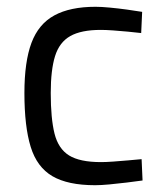

<svg xmlns="http://www.w3.org/2000/svg" viewBox="-20 -530 476 560"><path d="M257.4 10.2Q178 10.2 132.9 -16.1Q87.8 -42.4 69.5 -101.7Q51.2 -161 51.2 -258.6Q51.2 -350 71.8 -405Q92.4 -460 138.5 -485.1Q184.6 -510.2 258.6 -510.2Q275.4 -510.2 299.9 -507.9Q324.4 -505.6 350 -502.1Q375.6 -498.6 394.6 -495.4L391.8 -433.6Q374.8 -435.6 352.8 -437.7Q330.8 -439.8 309.5 -441.3Q288.2 -442.8 274.2 -442.8Q216.7 -442.8 185 -424.8Q153.3 -406.9 140.6 -366.4Q128 -325.9 128 -258.6Q128 -184.6 139 -140.4Q150.1 -96.1 181.5 -76.6Q212.9 -57.2 274.6 -57.2Q288.6 -57.2 309.7 -58.7Q330.8 -60.2 353.4 -62.2Q376 -64.2 393 -65.8L395.8 -3.6Q375.8 -0.8 349.8 2.4Q323.8 5.6 299 7.9Q274.2 10.2 257.4 10.2Z"/></svg>

Font: Titillium Web
Style: Bold
Weight: 700
Designer: Mohamed Gaber, Accademia di Belle Arti di Urbino
Foundry: Kief Type Foundry, Accademia di Belle Arti di Urbino
Version: Version 3.000